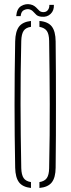

<svg xmlns="http://www.w3.org/2000/svg" viewBox="-20 -906 342 930"><path d="M130 4.5Q89.5 0 72 -23.2Q54.5 -46.5 53.5 -93.5Q52 -175 51.2 -250.5Q50.5 -326 50.5 -399.8Q50.5 -473.5 51.2 -548.8Q52 -624 53.5 -705.5Q54.5 -753.5 72 -776.8Q89.5 -800 130 -804.5V-776Q105 -772.5 94.5 -756.8Q84 -741 83 -708Q81 -628 80.2 -552.8Q79.5 -477.5 79.5 -403Q79.5 -328.5 80.5 -251.5Q81.5 -174.5 83 -91.5Q84 -59 94.5 -43.5Q105 -28 130 -24ZM171 4.5V-24Q196 -28 206.8 -43.5Q217.5 -59 218 -91.5Q220 -174.5 220.5 -251.5Q221 -328.5 221 -403Q221 -477.5 220 -552.8Q219 -628 218 -708Q217.5 -741 206.8 -756.2Q196 -771.5 171 -776V-804.5Q213 -801 231 -777.5Q249 -754 249.5 -705.5Q250.5 -624 250.8 -548.5Q251 -473 251 -399.5Q251 -326 250.8 -250.5Q250.5 -175 249.5 -93.5Q249 -46 231 -22.8Q213 0.5 171 4.5ZM219 -882.5H241Q242.5 -855 225 -838.5Q207.5 -822 181 -825Q164.5 -826.5 156 -834.2Q147.5 -842 140.5 -850Q133.5 -858 121.5 -861Q110 -863.5 96.2 -857.2Q82.5 -851 80 -828H58.5Q61.5 -864.5 83 -877Q104.5 -889.5 127.5 -884.5Q139.5 -882 147.2 -876.2Q155 -870.5 160.5 -864.2Q166 -858 171.5 -853.2Q177 -848.5 185 -847.5Q202 -845.5 211 -856.2Q220 -867 219 -882.5Z"/></svg>

Font: Big Shoulders Stencil Display ExtraLight
Style: Regular
Weight: 250
Designer: Patric King
Foundry: XO Type Co
Version: Version 2.001